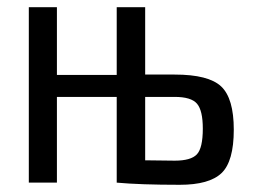

<svg xmlns="http://www.w3.org/2000/svg" viewBox="-20 -507 701 533"><path d="M383 -300H465Q559 -300 594 -267Q629 -234 629 -147Q629 -59 595 -26.5Q561 6 479 6Q369 6 304 0V-238H138V0H60V-487H138V-299H304V-487H383ZM383 -62 465 -61Q510 -61 526.5 -78.5Q543 -96 543 -150Q543 -200 527 -219Q511 -238 465 -238H383Z"/></svg>

Font: exo2condensed_r
Style: Regular
Weight: 400
Width: 3
Designer: Natanael Gama
Version: Version 1.001;PS 001.001;hotconv 1.0.70;makeotf.lib2.5.58329